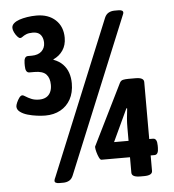

<svg xmlns="http://www.w3.org/2000/svg" viewBox="-51 -756 730 805"><g transform="rotate(-5 313.5 -353.0)"><path d="M167 0Q147 0 147 -11Q147 -14 148.5 -18Q150 -22 152 -26L418 -674Q424 -688 435 -694Q446 -700 460 -700H476Q496 -700 496 -689Q496 -686 494.5 -682.5Q493 -679 491 -674L225 -27Q219 -12 208 -6Q197 0 183 0ZM507 2Q471 2 471 -17V-82H351Q346 -82 341 -92.5Q336 -103 332.5 -116Q329 -129 329 -136Q329 -139 329.5 -140.5Q330 -142 331 -143L456 -396Q461 -406 470.5 -408Q480 -410 493 -410H523Q558 -410 558 -391V-151H574Q591 -151 591 -121V-111Q591 -82 574 -82H558V-17Q558 2 523 2ZM410 -151H471V-207Q471 -226 472.5 -245Q474 -264 477 -287L474 -288ZM133 -287Q118 -287 98 -289.5Q78 -292 59 -297.5Q40 -303 27.5 -312.5Q15 -322 15 -335Q15 -341 19.5 -351.5Q24 -362 30.5 -371Q37 -380 44 -380Q48 -380 57 -374Q66 -368 80 -362Q94 -356 113 -356Q130 -356 142 -362.5Q154 -369 160.5 -382Q167 -395 167 -413Q167 -442 152.5 -457.5Q138 -473 103 -473H82Q65 -473 65 -502V-513Q65 -542 82 -542H98Q111 -542 121.5 -545.5Q132 -549 139 -555.5Q146 -562 150 -571Q154 -580 154 -591Q154 -605 149 -616Q144 -627 134.5 -632.5Q125 -638 110 -638Q93 -638 82.5 -633.5Q72 -629 66.5 -624.5Q61 -620 56 -620Q51 -620 44 -628Q37 -636 32 -646.5Q27 -657 27 -665Q27 -676 36 -684Q45 -692 59.5 -697Q74 -702 93 -705Q112 -708 132 -708Q182 -708 212 -680Q242 -652 242 -605Q242 -574 227 -552Q212 -530 187 -519V-517Q211 -508 226 -492.5Q241 -477 248 -456.5Q255 -436 255 -412Q255 -373 239.5 -345Q224 -317 196.5 -302Q169 -287 133 -287Z"/></g></svg>

Font: Asap Condensed VF Beta
Style: Regular
Weight: 400
Designer: Pablo Cosgaya
Foundry: Omnibus-Type
Version: Version 1.008